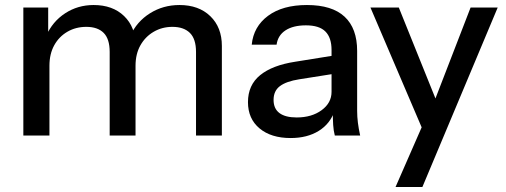

<svg xmlns="http://www.w3.org/2000/svg" viewBox="-20 -540 2015 765"><path d="M73 0V-510H172V-390H177V0ZM417 0V-333Q417 -385 393 -409Q369 -433 324 -433Q282 -433 248.5 -413.5Q215 -394 196 -359.5Q177 -325 177 -278L164 -397Q189 -454 239.5 -487Q290 -520 353 -520Q429 -520 474.5 -476Q520 -432 520 -360V0ZM761 0V-333Q761 -385 736.5 -409Q712 -433 667 -433Q626 -433 592.5 -413.5Q559 -394 539.5 -359.5Q520 -325 520 -278L499 -397Q525 -454 577.5 -487Q630 -520 695 -520Q772 -520 818 -475.5Q864 -431 864 -357V0Z M1314 0Q1309 -19 1307.5 -42Q1306 -65 1306 -98H1301V-341Q1301 -390 1276.5 -414.5Q1252 -439 1199 -439Q1148 -439 1117.5 -419Q1087 -399 1082 -362H983Q990 -434 1048 -477Q1106 -520 1203 -520Q1303 -520 1353 -473.5Q1403 -427 1403 -337V-98Q1403 -75 1406 -51Q1409 -27 1415 0ZM1138 10Q1060 10 1014 -28.5Q968 -67 968 -133Q968 -201 1016.5 -240.5Q1065 -280 1156 -294L1324 -321V-248L1172 -224Q1121 -216 1095.5 -197Q1070 -178 1070 -142Q1070 -107 1093.5 -89.5Q1117 -72 1162 -72Q1222 -72 1261.5 -101Q1301 -130 1301 -174L1314 -100Q1296 -47 1250 -18.5Q1204 10 1138 10Z M1556 205 1679 -76 1700 -109 1855 -510H1963L1663 205ZM1674 0 1456 -510H1569L1754 -51Z"/></svg>

Font: Instrument Sans Medium
Style: Regular
Weight: 500
Designer: Rodrigo Fuenzalida
Foundry: fragTYPE
Version: Version 1.000;gftools[0.9.28]